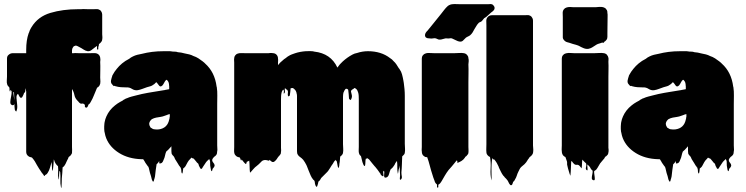

<svg xmlns="http://www.w3.org/2000/svg" viewBox="-20 -786 3729 960"><path d="M490 -583Q489 -582 489 -581Q489 -580 488 -579Q487 -577 485 -575Q484 -574 482 -571.5Q480 -569 475 -566Q474 -563 474 -559.5Q474 -556 472 -553Q471 -549 471.5 -543Q472 -537 468 -538Q464 -540 465 -546Q466 -552 464 -556Q464 -557 460 -553Q458 -551 452 -547Q445 -541 436.5 -535Q428 -529 418 -530Q407 -532 397.5 -538.5Q388 -545 378 -550Q374 -552 368.5 -555Q363 -558 358 -558L350 -555Q349 -555 347.5 -553Q346 -551 346 -551Q342 -545 341 -541Q340 -537 340 -534Q340 -531 340 -528V-520H348Q355 -521 362 -520.5Q369 -520 376 -520H430Q438 -520 447 -520.5Q456 -521 463 -519Q478 -514 481 -498Q483 -487 481 -476Q482 -457 481.5 -436.5Q481 -416 481 -398Q481 -394 481.5 -388.5Q482 -383 482 -378Q482 -370 481 -367Q480 -364 478 -360Q478 -358 474 -354Q471 -350 466 -348L463 -342Q461 -338 459 -332Q457 -326 454 -320Q451 -314 449 -308Q446 -301 442.5 -293Q439 -285 434 -277Q432 -273 429.5 -269.5Q427 -266 423 -264Q422 -260 418.5 -253.5Q415 -247 410 -248Q403 -250 404.5 -256.5Q406 -263 398 -267Q394 -269 390 -268Q386 -267 383 -268Q379 -270 376.5 -272.5Q374 -275 371 -279L368 -282Q355 -295 352 -311Q349 -327 340 -341V-51Q340 -44 340.5 -37Q341 -30 340 -22Q340 -22 339.5 -19.5Q339 -17 339 -18Q338 -17 337.5 -16Q337 -15 336 -13Q336 -13 336 -12.5Q336 -12 335 -12Q335 -11 333 -9Q334 -9 328 -4.5Q322 0 323 0Q323 1 321 5Q320 6 320 8Q320 10 318 11Q314 18 311 26Q308 34 303 41Q300 46 298 47Q295 50 293 51Q292 64 291.5 78Q291 92 289 106Q289 113 288.5 127Q288 141 287.5 149.5Q287 158 285 151Q281 132 282 113Q283 94 281 75Q281 73 279.5 70.5Q278 68 277 70Q276 76 275.5 88Q275 100 275 107.5Q275 115 273 109Q269 93 270.5 77Q272 61 270 45Q259 36 253 22Q253 21 252 18Q251 15 251 16Q250 14 250 13Q250 12 249 11Q248 23 247.5 35Q247 47 245 59Q245 61 243.5 65Q242 69 241 67Q240 56 239.5 45Q239 34 238 24Q234 37 230 52Q226 67 218 79Q217 80 216 81.5Q215 83 214 84Q211 87 206 89Q205 90 204 92Q203 94 201 94Q200 94 199.5 92Q199 90 198 89Q195 84 191.5 80.5Q188 77 186 73Q180 65 175 56.5Q170 48 165 40Q160 30 154 20.5Q148 11 140 2Q138 1 134.5 0Q131 -1 129 -1Q125 -3 122 -5Q111 -13 111 -27V-329L107 -345Q106 -340 106.5 -333.5Q107 -327 103 -322Q103 -322 101 -323Q98 -312 91 -300Q87 -296 84 -297Q80 -298 77 -304Q75 -307 73.5 -310.5Q72 -314 70 -317Q61 -311 62.5 -295Q64 -279 66 -260.5Q68 -242 61 -228Q61 -227 60 -229Q59 -231 57 -232Q56 -234 55 -235.5Q54 -237 54 -238Q53 -246 52.5 -253Q52 -260 52 -267Q50 -259 42 -260Q31 -263 31.5 -275.5Q32 -288 35.5 -303Q39 -318 38 -330Q36 -332 35 -334Q34 -334 33 -335Q33 -336 32.5 -336Q32 -336 32 -337Q31 -334 31 -330Q31 -326 30 -328Q27 -333 27.5 -339Q28 -345 26 -350L20 -356Q20 -356 17 -361Q17 -362 16.5 -362.5Q16 -363 16 -364Q13 -373 14 -383Q15 -393 15 -403V-493Q15 -504 21 -510Q25 -514 27 -515Q34 -520 42 -520H111V-537Q111 -585 123 -619Q125 -622 126 -625.5Q127 -629 128 -632Q130 -636 132.5 -641.5Q135 -647 138 -651Q170 -703 232 -721.5Q294 -740 371 -740H386Q394 -741 403 -740.5Q412 -740 420 -740H449Q455 -740 461 -740.5Q467 -741 473 -739Q482 -736 486 -729Q491 -722 491 -713V-615Q492 -608 492 -599.5Q492 -591 490 -583ZM47 -326Q46 -319 48.5 -307Q51 -295 52 -284Q51 -295 51 -305Q51 -315 50 -325Q50 -326 47 -326Z M1067 -36Q1067 -32 1066 -30Q1066 -17 1061 -11Q1060 -9 1057 -6.5Q1054 -4 1051 -2Q1040 9 1041 16Q1042 23 1047 28Q1052 33 1053 40Q1054 47 1043 58Q1042 61 1041.5 64.5Q1041 68 1039 70Q1038 71 1035 65Q1034 60 1033 54Q1032 48 1031 42Q1030 25 1030.5 22.5Q1031 20 1026 9L1022 13Q1019 16 1016.5 18Q1014 20 1011 24Q1007 30 1003 36Q999 42 995 48Q994 49 992 53Q990 57 988 58Q983 60 980 53Q977 46 975 44Q974 41 973.5 38Q973 35 971 32Q969 31 965 27Q963 25 962 23L952 11L947 6Q945 7 942 5Q939 3 937 2Q932 7 932 8Q924 15 918.5 24.5Q913 34 908 44Q907 46 904.5 49Q902 52 899 54Q897 56 896 56Q895 62 894.5 68.5Q894 75 892 81Q891 82 889.5 80.5Q888 79 888 78Q886 70 886.5 66.5Q887 63 883 51Q882 51 881.5 50.5Q881 50 881 50Q881 49 879 47Q879 45 877.5 44Q876 43 876 43L867 28L855 9Q854 5 852 1.5Q850 -2 848 -5L847 -6Q843 -9 839 -16Q839 -17 838.5 -17.5Q838 -18 838 -19Q837 -24 837 -30.5Q837 -37 837 -47V-55Q835 -53 834 -51L831 -48Q822 -37 811 -28Q807 -18 805 -7.5Q803 3 798 13Q797 17 794.5 21.5Q792 26 788 29Q787 30 782.5 31Q778 32 777 31Q776 28 776 24.5Q776 21 776 18Q775 21 773.5 23.5Q772 26 770 28Q769 30 767 31.5Q765 33 763 35Q760 51 758.5 65.5Q757 80 755 96Q754 100 753 104.5Q752 109 750 114Q750 119 747 122Q746 123 743 120Q742 118 741 115.5Q740 113 739 111Q738 106 735 94.5Q732 83 730 79Q729 75 728 70.5Q727 66 726 62Q725 59 724.5 55.5Q724 52 722 48L719 45Q716 41 713 36.5Q710 32 707 28Q706 25 704 22.5Q702 20 700 16Q699 14 698 12.5Q697 11 695 10H687Q622 8 575.5 -21Q529 -50 511 -95Q510 -98 509 -101Q508 -104 507 -107Q507 -108 506.5 -109Q506 -110 506 -111Q505 -116 504 -120.5Q503 -125 502 -129Q501 -135 501 -141.5Q501 -148 501 -154Q501 -158 501.5 -161Q502 -164 502 -168L503 -175Q506 -191 512 -204Q526 -236 555 -259Q561 -264 567 -268Q573 -272 580 -276L593 -283Q595 -285 598 -287Q601 -289 604 -290Q606 -292 609 -293Q612 -294 615 -295Q626 -300 637.5 -303Q649 -306 661 -309Q675 -313 689.5 -316Q704 -319 720 -322L744 -326Q758 -328 771.5 -330.5Q785 -333 799 -335Q803 -335 804 -336L826 -340V-356Q826 -352 825.5 -358Q825 -364 825 -365Q825 -364 824.5 -367.5Q824 -371 824 -370Q824 -371 823.5 -372Q823 -373 823 -374Q821 -380 815 -386Q814 -386 814 -386.5Q814 -387 812 -387Q810 -386 807.5 -383Q805 -380 804 -378Q801 -373 797 -365.5Q793 -358 787 -355Q780 -351 774 -360Q768 -369 764 -373Q762 -375 761 -375L752 -366Q749 -364 746 -362Q743 -360 740 -358Q734 -355 727.5 -353.5Q721 -352 715 -350Q703 -346 691.5 -341.5Q680 -337 668 -335Q653 -333 640 -341.5Q627 -350 612 -349Q598 -349 584.5 -350Q571 -351 557 -355Q553 -357 552 -357Q551 -357 550 -356Q549 -355 548 -356Q547 -357 546.5 -358Q546 -359 544 -360Q543 -362 541 -364Q539 -366 539 -366Q538 -367 536 -371Q534 -377 535 -383.5Q536 -390 538 -396Q539 -399 540 -402Q541 -405 542 -409Q552 -428 564 -442Q575 -456 590.5 -469Q606 -482 626 -492Q634 -499 645 -504Q655 -509 666.5 -512Q678 -515 690 -517Q713 -523 740 -526.5Q767 -530 799 -530H819Q825 -530 830 -530Q835 -530 838 -529L845 -528H850Q863 -528 869 -525Q886 -524 903 -519Q915 -517 926.5 -514Q938 -511 947 -506Q960 -502 972.5 -494Q985 -486 995 -478Q995 -477 995.5 -477Q996 -477 996 -477Q999 -475 1001.5 -472.5Q1004 -470 1006 -468Q1054 -425 1063 -353Q1064 -352 1064 -350Q1067 -329 1066.5 -308Q1066 -287 1066 -266V-59Q1066 -54 1066.5 -48Q1067 -42 1067 -36ZM829 -203V-215Q829 -216 827 -215Q826 -215 824.5 -214.5Q823 -214 822 -214Q818 -212 813 -210.5Q808 -209 803 -207Q793 -203 782.5 -201.5Q772 -200 761 -198Q756 -197 750 -195Q744 -193 739 -190Q735 -187 733 -184Q726 -175 726 -166Q726 -159 733 -148Q735 -147 737.5 -145.5Q740 -144 743 -142L748 -140Q761 -139 762 -138.5Q763 -138 774 -139Q817 -145 826 -188Q828 -194 828 -199Q828 -202 829 -203Z M2004 -67Q2004 -57 2005 -45Q2006 -33 2004 -22Q2004 -21 2003.5 -20.5Q2003 -20 2003 -18Q2002 -15 1998 -11Q1995 -7 1991 -4Q1990 16 1989.5 36Q1989 56 1987 76Q1987 85 1989 95.5Q1991 106 1984 112Q1978 116 1979.5 102.5Q1981 89 1980 82Q1979 71 1979 61Q1979 51 1978 41Q1977 47 1977 47Q1977 47 1977 49Q1977 51 1973 64Q1972 68 1971 76.5Q1970 85 1969 81Q1966 66 1966.5 50.5Q1967 35 1965 19Q1965 19 1964.5 19Q1964 19 1964 20Q1962 22 1960 25Q1958 28 1956 31Q1956 32 1954 36Q1951 40 1948.5 44.5Q1946 49 1942 53Q1936 59 1933 61Q1929 70 1925 85Q1921 100 1909 102Q1902 103 1901 97Q1900 91 1901 83Q1902 75 1901 71Q1900 69 1898.5 68.5Q1897 68 1897 69Q1895 75 1897 86Q1899 97 1893 95Q1886 91 1883 86Q1883 86 1882.5 83.5Q1882 81 1880 80Q1877 76 1874 71.5Q1871 67 1868 63L1856 48L1853 45Q1848 40 1841 30.5Q1834 21 1827 13L1825 11Q1823 9 1817 5Q1816 5 1814 7Q1809 7 1809 8Q1807 16 1807 25Q1807 34 1805 43Q1803 45 1801 43Q1798 41 1795.5 33.5Q1793 26 1792 24Q1790 17 1788.5 9.5Q1787 2 1785 -5Q1783 -7 1783 -7Q1782 -8 1781 -9Q1780 -10 1779 -11Q1777 -13 1777 -15Q1776 -16 1776 -18Q1775 -18 1775 -18.5Q1775 -19 1775 -19Q1773 -27 1773.5 -36Q1774 -45 1774 -52V-290Q1774 -298 1773.5 -307Q1773 -316 1771 -323Q1771 -324 1770 -325Q1770 -327 1768 -331L1765 -337Q1763 -339 1760.5 -341.5Q1758 -344 1755 -345Q1755 -346 1754.5 -346Q1754 -346 1754 -346Q1752 -346 1750 -344Q1748 -342 1746 -341Q1734 -335 1735 -328Q1736 -321 1739 -311Q1742 -301 1734 -286Q1734 -286 1729 -288Q1726 -291 1725 -293Q1724 -304 1723.5 -315Q1723 -326 1721 -337Q1718 -338 1718 -341H1717Q1710 -343 1709 -342Q1702 -336 1697 -322Q1696 -318 1695.5 -312Q1695 -306 1695 -301V-65Q1695 -55 1696 -44Q1697 -33 1695 -22Q1695 -22 1694.5 -19.5Q1694 -17 1694 -18Q1693 -16 1692 -14Q1691 -12 1689 -10Q1687 -8 1684 -5.5Q1681 -3 1681 -3Q1680 6 1679.5 15Q1679 24 1677 33Q1677 43 1674 52Q1674 53 1672.5 53Q1671 53 1671 52Q1669 50 1667 37Q1665 24 1664 23Q1664 21 1663.5 19.5Q1663 18 1663 17Q1661 19 1660 19Q1658 15 1658 13Q1654 17 1650.5 22Q1647 27 1644 33Q1640 38 1637 43Q1634 48 1631 53Q1627 58 1624 63.5Q1621 69 1616 74Q1611 80 1605 85Q1599 90 1594 96L1586 104Q1584 108 1580.5 113.5Q1577 119 1572 122Q1571 126 1570.5 130Q1570 134 1568 139Q1567 141 1566.5 143.5Q1566 146 1564 148Q1562 149 1559 144Q1557 141 1555 133Q1554 129 1554 125.5Q1554 122 1552 118Q1554 120 1550.5 116Q1547 112 1545 111Q1544 109 1543 107.5Q1542 106 1540 104Q1533 92 1529 81Q1525 73 1522 64Q1519 55 1515 46L1512 39Q1508 31 1504.5 25.5Q1501 20 1496 13Q1489 5 1479.5 -1.5Q1470 -8 1466 -19Q1465 -24 1465 -30.5Q1465 -37 1465 -43V-306Q1465 -310 1464.5 -313Q1464 -316 1463 -319Q1463 -321 1462.5 -322Q1462 -323 1462 -324Q1461 -327 1459.5 -330.5Q1458 -334 1456 -336Q1450 -343 1444 -346Q1442 -346 1438.5 -345.5Q1435 -345 1434 -345Q1434 -344 1433.5 -344Q1433 -344 1433 -344Q1432 -336 1431.5 -327Q1431 -318 1429 -309Q1428 -307 1424.5 -305Q1421 -303 1420 -306Q1418 -314 1419.5 -322Q1421 -330 1416 -339Q1415 -339 1415 -339.5Q1415 -340 1414 -340Q1418 -336 1418 -334.5Q1418 -333 1408 -343Q1408 -344 1404 -344Q1403 -338 1404.5 -331Q1406 -324 1401 -319Q1397 -316 1399 -325Q1401 -334 1396 -338L1393 -335V-334Q1392 -333 1389 -327Q1389 -326 1388.5 -325Q1388 -324 1388 -323Q1386 -315 1385.5 -306.5Q1385 -298 1385 -290V-47Q1385 -43 1385.5 -37.5Q1386 -32 1385 -27Q1385 -21 1384 -18L1381 -13Q1380 -11 1378.5 -9.5Q1377 -8 1375 -6Q1371 -2 1370 0Q1367 5 1363 10.5Q1359 16 1354 20Q1352 22 1350 23Q1343 26 1337.5 21.5Q1332 17 1327 13Q1327 16 1326 17Q1325 18 1320 16.5Q1315 15 1314 15Q1300 12 1290 19Q1286 23 1282 27Q1278 31 1274 35Q1268 41 1261.5 45.5Q1255 50 1250 56Q1249 57 1244.5 62Q1240 67 1234 74Q1230 78 1230 77Q1228 62 1228 47Q1228 32 1226 17Q1225 18 1223 19Q1221 20 1219 21Q1218 22 1216.5 22Q1215 22 1214 23Q1213 25 1212.5 28.5Q1212 32 1210 34Q1209 35 1205 31Q1201 27 1201 27Q1197 23 1194.5 19Q1192 15 1188 11Q1188 15 1186 16Q1184 17 1183.5 13Q1183 9 1182 8Q1181 6 1180 4Q1179 2 1178 1Q1177 0 1173 0Q1172 0 1171.5 -0.5Q1171 -1 1169 -1Q1161 -4 1156 -11Q1154 -13 1152 -19Q1150 -26 1150.5 -35Q1151 -44 1151 -51V-473Q1151 -478 1150.5 -483.5Q1150 -489 1151 -494Q1151 -498 1153 -504Q1155 -508 1156.5 -509.5Q1158 -511 1159 -512Q1164 -518 1176 -520Q1184 -521 1191.5 -520.5Q1199 -520 1206 -520H1323Q1327 -521 1330.5 -521Q1334 -521 1338 -521Q1340 -521 1342.5 -520.5Q1345 -520 1347 -520Q1357 -519 1363.5 -511.5Q1370 -504 1370 -493Q1371 -488 1370.5 -483Q1370 -478 1370 -473V-460Q1372 -462 1372 -463Q1373 -463 1373 -463.5Q1373 -464 1373 -464L1381 -473Q1385 -477 1389.5 -480.5Q1394 -484 1398 -488Q1400 -490 1401.5 -491Q1403 -492 1405 -493Q1405 -493 1411 -497.5Q1417 -502 1418 -503Q1419 -503 1423 -506Q1431 -511 1439 -514Q1447 -517 1456 -520Q1468 -524 1481.5 -526.5Q1495 -529 1509 -530H1514Q1529 -531 1539 -530Q1542 -530 1545 -529.5Q1548 -529 1551 -528Q1634 -519 1667 -448L1673 -456Q1675 -459 1677.5 -462Q1680 -465 1682 -467L1694 -479Q1716 -499 1742 -513Q1747 -516 1753 -518Q1759 -520 1765 -521Q1792 -530 1820 -530Q1852 -530 1880 -521.5Q1908 -513 1931 -495Q1936 -492 1940 -488.5Q1944 -485 1948 -480Q1956 -473 1962 -464Q1968 -455 1974 -445Q1978 -441 1979 -438Q1986 -429 1990 -414.5Q1994 -400 1997 -383Q1998 -380 1998 -377Q1998 -374 1999 -371Q2001 -357 2002.5 -340.5Q2004 -324 2004 -307V-291Q2004 -280 2004 -256Q2004 -232 2004 -204Q2004 -176 2004 -152Q2004 -128 2004 -117Z M2322 -51Q2322 -49 2322.5 -39Q2323 -29 2322 -22V-20Q2321 -20 2321 -18Q2321 -17 2320.5 -16.5Q2320 -16 2320 -15Q2319 -15 2319 -14.5Q2319 -14 2319 -14Q2319 -14 2317 -12Q2313 -6 2310 -4Q2308 -2 2306 -2Q2306 1 2303 4Q2298 12 2287 19Q2283 21 2279.5 23Q2276 25 2271 27Q2270 27 2269 28Q2268 29 2267 28Q2266 19 2266.5 18.5Q2267 18 2263 16Q2261 20 2258.5 22Q2256 24 2253 29Q2246 38 2238.5 46.5Q2231 55 2223 64Q2213 77 2204.5 91.5Q2196 106 2188 120Q2186 124 2181.5 129.5Q2177 135 2172 137Q2171 141 2171.5 147Q2172 153 2168 152Q2164 151 2165 145Q2166 139 2164 135Q2156 131 2152 116Q2149 109 2146.5 101.5Q2144 94 2142 87Q2135 66 2129 42.5Q2123 19 2116 0L2107 -1Q2103 -3 2100 -5Q2093 -10 2091 -16.5Q2089 -23 2089 -30Q2088 -35 2088.5 -40.5Q2089 -46 2089 -51V-493Q2089 -498 2090 -501Q2092 -507 2094 -509L2100 -515Q2105 -518 2112 -520Q2116 -521 2119 -521Q2122 -521 2126 -521Q2133 -521 2139.5 -520.5Q2146 -520 2152 -520H2251Q2263 -520 2275.5 -521Q2288 -522 2300 -520Q2312 -518 2319 -506Q2322 -502 2322 -495Q2324 -488 2323.5 -480Q2323 -472 2322 -464Q2323 -442 2322.5 -417Q2322 -392 2322 -374ZM2448 -758Q2457 -748 2450 -736Q2447 -732 2443 -729Q2439 -726 2435 -723Q2429 -718 2424 -713Q2419 -708 2413 -703Q2411 -701 2407.5 -699Q2404 -697 2401 -695Q2397 -691 2394 -686.5Q2391 -682 2386 -678Q2383 -676 2379.5 -675Q2376 -674 2374 -672Q2367 -665 2362 -656.5Q2357 -648 2352 -640Q2348 -632 2343 -624Q2338 -616 2331 -610Q2326 -606 2320 -603.5Q2314 -601 2309 -597Q2302 -591 2296 -584Q2290 -577 2279 -578Q2270 -579 2262 -583.5Q2254 -588 2246 -591Q2244 -592 2240.5 -593.5Q2237 -595 2235 -595Q2233 -595 2231 -594.5Q2229 -594 2227 -594Q2221 -593 2215 -594Q2209 -595 2203 -593Q2197 -592 2191.5 -590Q2186 -588 2180 -588Q2173 -587 2166.5 -591Q2160 -595 2152 -595Q2151 -595 2148.5 -594.5Q2146 -594 2144 -594Q2140 -593 2133.5 -593.5Q2127 -594 2117 -595Q2116 -595 2116 -596Q2113 -596 2111 -598Q2110 -598 2109 -599Q2103 -606 2106 -616Q2108 -622 2110 -624Q2114 -630 2117 -632L2139 -659L2185 -716Q2193 -726 2201 -736.5Q2209 -747 2219 -756Q2221 -758 2225 -760Q2235 -765 2242 -765Q2251 -766 2260.5 -765.5Q2270 -765 2279 -765H2421Q2425 -765 2429.5 -765.5Q2434 -766 2438 -765Q2444 -764 2447 -759Q2448 -759 2448 -758.5Q2448 -758 2448 -758Z M2646 -29Q2646 -24 2644 -18Q2644 -18 2642 -14L2641 -13Q2640 -10 2634.5 -5.5Q2629 -1 2628 0L2627 1Q2627 2 2626.5 2Q2626 2 2626 3Q2624 8 2622 8Q2618 14 2614.5 20Q2611 26 2606 31Q2602 36 2596.5 40Q2591 44 2586 49Q2581 54 2578 60Q2577 63 2575.5 65.5Q2574 68 2573 70Q2566 84 2564 92Q2562 100 2553 115Q2552 119 2546 123Q2545 125 2542.5 133Q2540 141 2534 140Q2532 140 2529.5 136.5Q2527 133 2526 132Q2523 127 2521 122Q2519 117 2515 113Q2513 111 2512 109Q2508 106 2503 100Q2502 98 2500.5 96Q2499 94 2497 93Q2490 84 2485 73.5Q2480 63 2475 53Q2474 50 2473 47Q2472 44 2470 41L2464 29Q2457 17 2449 9Q2449 12 2447 12Q2446 12 2445 9.5Q2444 7 2443 6Q2443 5 2442.5 4.5Q2442 4 2442 4Q2439 14 2438 34.5Q2437 55 2437.5 75.5Q2438 96 2438 108Q2438 120 2437 113Q2431 90 2433 57.5Q2435 25 2430 -1Q2428 -2 2426.5 -3Q2425 -4 2423 -5Q2412 -14 2412 -25Q2411 -35 2411.5 -45Q2412 -55 2412 -64V-659Q2412 -669 2411.5 -680Q2411 -691 2417 -699L2423 -705Q2430 -710 2439 -710H2606Q2611 -710 2616.5 -710.5Q2622 -711 2627 -709Q2630 -708 2632.5 -706.5Q2635 -705 2637 -703Q2639 -701 2641 -697Q2645 -692 2645 -683V-59Q2645 -52 2646 -44.5Q2647 -37 2646 -29Z M2923 -542Q2911 -540 2898.5 -545Q2886 -550 2874 -557Q2871 -558 2867.5 -559.5Q2864 -561 2860 -562Q2852 -564 2843.5 -566.5Q2835 -569 2827 -572Q2824 -573 2821.5 -573.5Q2819 -574 2816 -575L2808 -578Q2807 -580 2805.5 -581Q2804 -582 2802 -583Q2795 -590 2794 -598V-700Q2794 -709 2793.5 -720Q2793 -731 2799 -739L2805 -745Q2808 -747 2814 -749Q2822 -751 2830.5 -751Q2839 -751 2846 -750H2959Q2968 -751 2977.5 -751.5Q2987 -752 2996 -750Q2997 -750 2997 -749.5Q2997 -749 2998 -749Q2999 -749 3003 -747Q3008 -745 3011 -740Q3016 -734 3016.5 -729Q3017 -724 3017 -721Q3018 -717 3018 -713.5Q3018 -710 3018 -706Q3018 -685 3017.5 -663Q3017 -641 3017 -620V-602Q3017 -597 3016 -594Q3015 -589 3010 -584L3006 -580Q3004 -578 3002 -578Q3001 -577 3000.5 -575Q3000 -573 2998 -572Q2998 -572 2996 -572.5Q2994 -573 2992 -573Q2990 -573 2987 -572Q2984 -571 2982 -570Q2980 -569 2977 -568.5Q2974 -568 2972 -567Q2970 -567 2969 -566Q2962 -563 2955 -558Q2948 -553 2940 -548.5Q2932 -544 2923 -542ZM3021 -18Q3020 -17 3020 -16Q3020 -15 3019 -14V-13Q3017 -11 3015 -9Q3013 -7 3011 -5Q3011 -5 3010.5 -4.5Q3010 -4 3009 -4Q3009 -4 3008.5 -3.5Q3008 -3 3007 -3Q3005 -1 3003 3Q3002 4 3001.5 6Q3001 8 2999 9Q2995 14 2991 18.5Q2987 23 2983 28V29H2982Q2982 30 2980 32L2967 54Q2962 63 2955 67Q2951 69 2951 69Q2950 77 2952 88.5Q2954 100 2954 108.5Q2954 117 2947 115Q2939 113 2939 104.5Q2939 96 2941.5 85.5Q2944 75 2943 67Q2942 67 2939 64Q2936 61 2934 57.5Q2932 54 2930 50Q2927 47 2926 45L2917 36Q2916 43 2917.5 56Q2919 69 2914 65Q2907 60 2910 50Q2913 40 2911 32Q2910 30 2908.5 29Q2907 28 2905 26L2898 19Q2896 16 2892 12Q2890 22 2890 33Q2890 44 2888 55Q2887 56 2886 54Q2885 52 2884 51Q2881 47 2878.5 44Q2876 41 2872 39Q2867 37 2862 38Q2857 39 2852 35Q2848 32 2845.5 28.5Q2843 25 2840 21Q2839 21 2838 20Q2837 19 2836 21Q2835 38 2834.5 56Q2834 74 2832 92Q2832 94 2830.5 89.5Q2829 85 2828 83Q2826 77 2824 69.5Q2822 62 2820 56Q2816 42 2815.5 37Q2815 32 2815.5 29Q2816 26 2814.5 20.5Q2813 15 2807 -1L2801 -4Q2794 -9 2791.5 -16Q2789 -23 2789 -30Q2788 -37 2788.5 -44.5Q2789 -52 2789 -59V-493Q2789 -498 2790 -501Q2792 -507 2794 -509L2800 -515Q2804 -518 2813 -520Q2823 -522 2833.5 -521Q2844 -520 2852 -520H2951Q2963 -520 2975.5 -521Q2988 -522 3000 -520Q3002 -520 3004 -519Q3006 -518 3008.5 -517Q3011 -516 3012 -515Q3015 -512 3016 -510Q3020 -506 3022 -497Q3023 -493 3022.5 -487.5Q3022 -482 3022 -477Q3023 -458 3022.5 -439.5Q3022 -421 3022 -402V-55Q3022 -51 3022 -47Q3022 -43 3023 -38Q3023 -34 3023 -30Q3023 -26 3021 -18Z M3650 -36Q3650 -32 3649 -30Q3649 -17 3644 -11Q3643 -9 3640 -6.5Q3637 -4 3634 -2Q3623 9 3624 16Q3625 23 3630 28Q3635 33 3636 40Q3637 47 3626 58Q3625 61 3624.5 64.5Q3624 68 3622 70Q3621 71 3618 65Q3617 60 3616 54Q3615 48 3614 42Q3613 25 3613.5 22.5Q3614 20 3609 9L3605 13Q3602 16 3599.5 18Q3597 20 3594 24Q3590 30 3586 36Q3582 42 3578 48Q3577 49 3575 53Q3573 57 3571 58Q3566 60 3563 53Q3560 46 3558 44Q3557 41 3556.5 38Q3556 35 3554 32Q3552 31 3548 27Q3546 25 3545 23L3535 11L3530 6Q3528 7 3525 5Q3522 3 3520 2Q3515 7 3515 8Q3507 15 3501.5 24.5Q3496 34 3491 44Q3490 46 3487.5 49Q3485 52 3482 54Q3480 56 3479 56Q3478 62 3477.5 68.5Q3477 75 3475 81Q3474 82 3472.5 80.5Q3471 79 3471 78Q3469 70 3469.5 66.5Q3470 63 3466 51Q3465 51 3464.5 50.5Q3464 50 3464 50Q3464 49 3462 47Q3462 45 3460.5 44Q3459 43 3459 43L3450 28L3438 9Q3437 5 3435 1.5Q3433 -2 3431 -5L3430 -6Q3426 -9 3422 -16Q3422 -17 3421.5 -17.5Q3421 -18 3421 -19Q3420 -24 3420 -30.5Q3420 -37 3420 -47V-55Q3418 -53 3417 -51L3414 -48Q3405 -37 3394 -28Q3390 -18 3388 -7.5Q3386 3 3381 13Q3380 17 3377.5 21.5Q3375 26 3371 29Q3370 30 3365.5 31Q3361 32 3360 31Q3359 28 3359 24.5Q3359 21 3359 18Q3358 21 3356.5 23.5Q3355 26 3353 28Q3352 30 3350 31.5Q3348 33 3346 35Q3343 51 3341.5 65.5Q3340 80 3338 96Q3337 100 3336 104.5Q3335 109 3333 114Q3333 119 3330 122Q3329 123 3326 120Q3325 118 3324 115.5Q3323 113 3322 111Q3321 106 3318 94.5Q3315 83 3313 79Q3312 75 3311 70.5Q3310 66 3309 62Q3308 59 3307.5 55.5Q3307 52 3305 48L3302 45Q3299 41 3296 36.5Q3293 32 3290 28Q3289 25 3287 22.5Q3285 20 3283 16Q3282 14 3281 12.5Q3280 11 3278 10H3270Q3205 8 3158.5 -21Q3112 -50 3094 -95Q3093 -98 3092 -101Q3091 -104 3090 -107Q3090 -108 3089.5 -109Q3089 -110 3089 -111Q3088 -116 3087 -120.5Q3086 -125 3085 -129Q3084 -135 3084 -141.5Q3084 -148 3084 -154Q3084 -158 3084.5 -161Q3085 -164 3085 -168L3086 -175Q3089 -191 3095 -204Q3109 -236 3138 -259Q3144 -264 3150 -268Q3156 -272 3163 -276L3176 -283Q3178 -285 3181 -287Q3184 -289 3187 -290Q3189 -292 3192 -293Q3195 -294 3198 -295Q3209 -300 3220.5 -303Q3232 -306 3244 -309Q3258 -313 3272.5 -316Q3287 -319 3303 -322L3327 -326Q3341 -328 3354.5 -330.5Q3368 -333 3382 -335Q3386 -335 3387 -336L3409 -340V-356Q3409 -352 3408.5 -358Q3408 -364 3408 -365Q3408 -364 3407.5 -367.5Q3407 -371 3407 -370Q3407 -371 3406.5 -372Q3406 -373 3406 -374Q3404 -380 3398 -386Q3397 -386 3397 -386.5Q3397 -387 3395 -387Q3393 -386 3390.5 -383Q3388 -380 3387 -378Q3384 -373 3380 -365.5Q3376 -358 3370 -355Q3363 -351 3357 -360Q3351 -369 3347 -373Q3345 -375 3344 -375L3335 -366Q3332 -364 3329 -362Q3326 -360 3323 -358Q3317 -355 3310.5 -353.5Q3304 -352 3298 -350Q3286 -346 3274.5 -341.5Q3263 -337 3251 -335Q3236 -333 3223 -341.5Q3210 -350 3195 -349Q3181 -349 3167.5 -350Q3154 -351 3140 -355Q3136 -357 3135 -357Q3134 -357 3133 -356Q3132 -355 3131 -356Q3130 -357 3129.5 -358Q3129 -359 3127 -360Q3126 -362 3124 -364Q3122 -366 3122 -366Q3121 -367 3119 -371Q3117 -377 3118 -383.5Q3119 -390 3121 -396Q3122 -399 3123 -402Q3124 -405 3125 -409Q3135 -428 3147 -442Q3158 -456 3173.5 -469Q3189 -482 3209 -492Q3217 -499 3228 -504Q3238 -509 3249.5 -512Q3261 -515 3273 -517Q3296 -523 3323 -526.5Q3350 -530 3382 -530H3402Q3408 -530 3413 -530Q3418 -530 3421 -529L3428 -528H3433Q3446 -528 3452 -525Q3469 -524 3486 -519Q3498 -517 3509.5 -514Q3521 -511 3530 -506Q3543 -502 3555.5 -494Q3568 -486 3578 -478Q3578 -477 3578.5 -477Q3579 -477 3579 -477Q3582 -475 3584.5 -472.5Q3587 -470 3589 -468Q3637 -425 3646 -353Q3647 -352 3647 -350Q3650 -329 3649.5 -308Q3649 -287 3649 -266V-59Q3649 -54 3649.5 -48Q3650 -42 3650 -36ZM3412 -203V-215Q3412 -216 3410 -215Q3409 -215 3407.5 -214.5Q3406 -214 3405 -214Q3401 -212 3396 -210.5Q3391 -209 3386 -207Q3376 -203 3365.5 -201.5Q3355 -200 3344 -198Q3339 -197 3333 -195Q3327 -193 3322 -190Q3318 -187 3316 -184Q3309 -175 3309 -166Q3309 -159 3316 -148Q3318 -147 3320.5 -145.5Q3323 -144 3326 -142L3331 -140Q3344 -139 3345 -138.5Q3346 -138 3357 -139Q3400 -145 3409 -188Q3411 -194 3411 -199Q3411 -202 3412 -203Z"/></svg>

Font: Rubik Wet Paint
Style: Regular
Weight: 400
Designer: Hubert and Fischer, NaN
Foundry: Hubert and Fischer, NaN
Version: Version 2.200